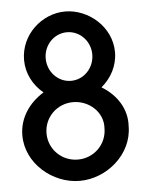

<svg xmlns="http://www.w3.org/2000/svg" viewBox="-47 -624 511 673"><g transform="rotate(-5 208.5 -287.0)"><path d="M20 -165C20 -66 112 11 207 11C302 11 394 -66 394 -165C398 -225 364 -277 311 -309C346 -338 369 -380 369 -428C369 -517 289 -585 207 -585C125 -585 49 -517 49 -428C49 -381 71 -339 107 -309C55 -277 20 -226 20 -165ZM105 -165C105 -221 150 -266 207 -266C264 -266 313 -221 309 -165C309 -109 264 -64 207 -64C150 -64 105 -109 105 -165ZM125 -427C125 -473 161 -512 207 -512C253 -512 289 -473 289 -427C289 -380 253 -341 207 -341C161 -341 125 -380 125 -427Z"/></g></svg>

Font: Charger Sport
Style: SeBdNrw
Weight: 600
Designer: Jasper
Foundry: Cannot Into Space Fonts
Version: Version 1.1